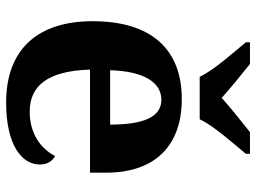

<svg xmlns="http://www.w3.org/2000/svg" viewBox="-122 -684 816 611"><g transform="rotate(90 285.5 -378.0)"><path d="M224 -606H359C380 -651 438 -715 469 -753V-766H400C372 -744 321 -703 291 -676C261 -703 211 -744 183 -766H114V-753C145 -715 203 -651 224 -606ZM306 10C441 10 503 -40 503 -97C503 -119 494 -136 476 -146C453 -100 404 -65 335 -65C252 -65 205 -123 201 -257H529V-308C529 -467 440 -549 295 -549C137 -549 47 -453 47 -265C47 -91 136 10 306 10ZM376 -321H203C206 -427 241 -484 297 -484C354 -484 376 -423 376 -321Z"/></g></svg>

Font: Noto Serif Test
Style: Bold
Weight: 700
Version: Version 1.000